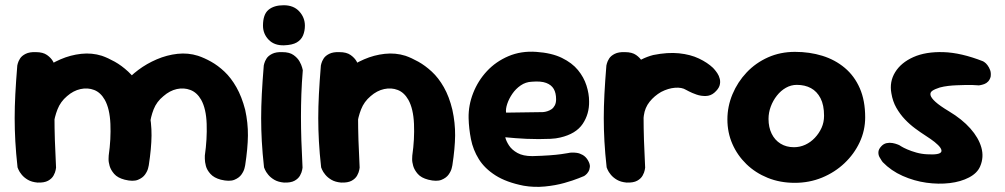

<svg xmlns="http://www.w3.org/2000/svg" viewBox="-20 -698 3838 733"><path d="M456 -12Q429 -19 416 -34Q403 -49 398.5 -64.5Q394 -80 394.5 -92Q395 -104 395 -104Q404 -167 401.5 -225Q399 -283 380 -317Q364 -345 339.5 -354.5Q315 -364 287.5 -358Q260 -352 236 -331Q211 -310 199.5 -280.5Q188 -251 184.5 -221Q181 -191 180 -168Q180 -143 179.5 -126.5Q179 -110 179.5 -98.5Q180 -87 180 -75Q180 -75 179.5 -68Q179 -61 175 -52Q171 -43 160 -35.5Q149 -28 127 -26Q109 -25 94.5 -35Q80 -45 72 -55Q64 -65 64 -65Q54 -80 52.5 -94Q51 -108 52 -128Q53 -148 50 -180Q46 -218 45.5 -245.5Q45 -273 48.5 -294.5Q52 -316 61 -336.5Q70 -357 86 -380Q108 -407 140.5 -431Q173 -455 211 -471.5Q249 -488 290 -492.5Q331 -497 369 -485Q392 -477 418 -462.5Q444 -448 469.5 -424.5Q495 -401 515.5 -365Q536 -329 548 -279Q559 -229 558.5 -180.5Q558 -132 548 -67Q548 -67 545.5 -56Q543 -45 534 -32Q525 -19 506.5 -11.5Q488 -4 456 -12ZM123 -1Q101 -3 86.5 -11.5Q72 -20 63 -31Q54 -42 50.5 -50.5Q47 -59 47 -59Q41 -113 38.5 -158.5Q36 -204 36 -247Q36 -290 38.5 -338.5Q41 -387 46 -448Q46 -448 48 -456Q50 -464 56.5 -474.5Q63 -485 78 -492.5Q93 -500 117 -499Q144 -499 159.5 -488Q175 -477 182.5 -463.5Q190 -450 192.5 -440Q195 -430 195 -430Q191 -381 189.5 -338Q188 -295 188 -252.5Q188 -210 189.5 -162.5Q191 -115 194 -58Q194 -58 192.5 -49Q191 -40 184.5 -28Q178 -16 163.5 -8Q149 0 123 -1ZM823 -12Q797 -19 783.5 -34Q770 -49 766 -64.5Q762 -80 762 -92Q762 -104 762 -104Q771 -167 769 -225Q767 -283 748 -317Q732 -345 707 -354.5Q682 -364 655 -358Q628 -352 604 -331Q578 -310 566.5 -280.5Q555 -251 552 -221Q549 -191 547 -168Q547 -143 547 -128.5Q547 -114 546.5 -104Q546 -94 544 -81Q544 -81 543.5 -74Q543 -67 539 -57Q535 -47 524.5 -39.5Q514 -32 492 -30Q474 -29 460 -38.5Q446 -48 438.5 -58Q431 -68 431 -68Q424 -81 422 -95Q420 -109 420.5 -129.5Q421 -150 420 -180Q415 -218 414.5 -245.5Q414 -273 417 -294.5Q420 -316 429 -336.5Q438 -357 454 -380Q476 -407 508 -431Q540 -455 578.5 -471.5Q617 -488 657.5 -492.5Q698 -497 736 -485Q760 -477 786 -462.5Q812 -448 837 -424.5Q862 -401 882.5 -365Q903 -329 916 -279Q927 -229 926.5 -180.5Q926 -132 916 -67Q916 -67 913.5 -56Q911 -45 902 -32Q893 -19 874.5 -11.5Q856 -4 823 -12Z M1064 -1Q1042 -3 1027.5 -11.5Q1013 -20 1004 -31Q995 -42 991.5 -50.5Q988 -59 988 -59Q982 -113 979.5 -158.5Q977 -204 977 -247Q977 -290 979.5 -338.5Q982 -387 987 -448Q987 -448 989 -456Q991 -464 997.5 -474.5Q1004 -485 1019 -492.5Q1034 -500 1058 -499Q1085 -499 1100.5 -488Q1116 -477 1123.5 -463.5Q1131 -450 1133.5 -440Q1136 -430 1136 -430Q1132 -381 1130.5 -338Q1129 -295 1129 -252.5Q1129 -210 1130.5 -162.5Q1132 -115 1135 -58Q1135 -58 1133.5 -49Q1132 -40 1125.5 -28Q1119 -16 1104.5 -8Q1090 0 1064 -1ZM1064 -525Q1027 -524 1005.5 -546.5Q984 -569 984 -600Q984 -643 1005 -660.5Q1026 -678 1063 -678Q1101 -678 1122.5 -654.5Q1144 -631 1144 -600Q1144 -580 1137 -563Q1130 -546 1113 -536Q1096 -526 1064 -525Z M1615 -12Q1588 -19 1575 -34Q1562 -49 1557.5 -64.5Q1553 -80 1553.5 -92Q1554 -104 1554 -104Q1563 -167 1560.5 -225Q1558 -283 1539 -317Q1523 -345 1498.5 -354.5Q1474 -364 1446.5 -358Q1419 -352 1395 -331Q1370 -310 1358.5 -280.5Q1347 -251 1343.5 -221Q1340 -191 1339 -168Q1339 -143 1338.5 -126.5Q1338 -110 1338.5 -98.5Q1339 -87 1339 -75Q1339 -75 1338.5 -68Q1338 -61 1334 -52Q1330 -43 1319 -35.5Q1308 -28 1286 -26Q1268 -25 1253.5 -35Q1239 -45 1231 -55Q1223 -65 1223 -65Q1213 -80 1211.5 -94Q1210 -108 1211 -128Q1212 -148 1209 -180Q1205 -218 1204.5 -245.5Q1204 -273 1207.5 -294.5Q1211 -316 1220 -336.5Q1229 -357 1245 -380Q1267 -407 1299.5 -431Q1332 -455 1370 -471.5Q1408 -488 1449 -492.5Q1490 -497 1528 -485Q1551 -477 1577 -462.5Q1603 -448 1628.5 -424.5Q1654 -401 1674.5 -365Q1695 -329 1707 -279Q1718 -229 1717.5 -180.5Q1717 -132 1707 -67Q1707 -67 1704.5 -56Q1702 -45 1693 -32Q1684 -19 1665.5 -11.5Q1647 -4 1615 -12ZM1282 -1Q1260 -3 1245.5 -11.5Q1231 -20 1222 -31Q1213 -42 1209.5 -50.5Q1206 -59 1206 -59Q1200 -113 1197.5 -158.5Q1195 -204 1195 -247Q1195 -290 1197.5 -338.5Q1200 -387 1205 -448Q1205 -448 1207 -456Q1209 -464 1215.5 -474.5Q1222 -485 1237 -492.5Q1252 -500 1276 -499Q1303 -499 1318.5 -488Q1334 -477 1341.5 -463.5Q1349 -450 1351.5 -440Q1354 -430 1354 -430Q1350 -381 1348.5 -338Q1347 -295 1347 -252.5Q1347 -210 1348.5 -162.5Q1350 -115 1353 -58Q1353 -58 1351.5 -49Q1350 -40 1343.5 -28Q1337 -16 1322.5 -8Q1308 0 1282 -1Z M1979 11Q1913 -2 1871.5 -28.5Q1830 -55 1808 -90.5Q1786 -126 1778 -166.5Q1770 -207 1769 -247Q1768 -296 1786.5 -343Q1805 -390 1839 -426.5Q1873 -463 1921 -483.5Q1969 -504 2027 -500Q2086 -496 2125 -477Q2164 -458 2186.5 -430.5Q2209 -403 2219 -371.5Q2229 -340 2229 -311Q2230 -263 2204.5 -225Q2179 -187 2119 -173Q2103 -169 2081.5 -168Q2060 -167 2036.5 -167Q2013 -167 1990 -168Q1967 -169 1949 -170.5Q1931 -172 1920 -173Q1909 -174 1909 -174Q1912 -160 1923 -143Q1934 -126 1955.5 -114Q1977 -102 2012 -102Q2050 -103 2077.5 -105Q2105 -107 2122.5 -109.5Q2140 -112 2148 -113.5Q2156 -115 2156 -115Q2156 -115 2163 -115.5Q2170 -116 2181.5 -114.5Q2193 -113 2204.5 -106.5Q2216 -100 2224 -87Q2233 -72 2232 -61Q2231 -50 2226 -42Q2221 -34 2215.5 -30Q2210 -26 2210 -26Q2210 -26 2189 -17.5Q2168 -9 2134.5 0.5Q2101 10 2060 14Q2019 18 1979 11ZM1912 -268 2052 -270Q2052 -270 2057 -270.5Q2062 -271 2070 -273.5Q2078 -276 2085.5 -281Q2093 -286 2098 -295.5Q2103 -305 2103 -319Q2103 -343 2094 -358.5Q2085 -374 2065 -381.5Q2045 -389 2010 -386Q1987 -385 1968 -372Q1949 -359 1936 -340Q1923 -321 1916.5 -301.5Q1910 -282 1912 -268Z M2363 -70Q2343 -68 2332 -80.5Q2321 -93 2316 -110.5Q2311 -128 2310 -141.5Q2309 -155 2309 -155Q2303 -182 2300.5 -197.5Q2298 -213 2298.5 -222.5Q2299 -232 2300.5 -241.5Q2302 -251 2302 -265Q2306 -324 2329 -370Q2352 -416 2390 -446Q2428 -476 2474 -488Q2529 -499 2572.5 -494.5Q2616 -490 2648.5 -474.5Q2681 -459 2702 -439Q2702 -439 2707 -433.5Q2712 -428 2718.5 -418.5Q2725 -409 2728 -396.5Q2731 -384 2727 -371Q2723 -358 2707 -344Q2693 -332 2674.5 -331.5Q2656 -331 2639 -337Q2622 -343 2610.5 -349Q2599 -355 2599 -355Q2583 -365 2557 -363Q2531 -361 2504 -347Q2478 -332 2460 -309.5Q2442 -287 2438 -257Q2435 -234 2433.5 -216.5Q2432 -199 2431 -184Q2430 -169 2430 -152.5Q2430 -136 2431 -114Q2431 -114 2426 -104Q2421 -94 2406.5 -83.5Q2392 -73 2363 -70ZM2372 -1Q2350 -3 2335.5 -11.5Q2321 -20 2312 -31Q2303 -42 2299.5 -50.5Q2296 -59 2296 -59Q2290 -113 2287.5 -158.5Q2285 -204 2285 -247Q2285 -290 2287.5 -338.5Q2290 -387 2295 -448Q2295 -448 2297 -456Q2299 -464 2305.5 -474.5Q2312 -485 2327 -492.5Q2342 -500 2366 -499Q2393 -499 2408.5 -488Q2424 -477 2431.5 -463.5Q2439 -450 2441.5 -440Q2444 -430 2444 -430Q2440 -381 2438.5 -338Q2437 -295 2437 -252.5Q2437 -210 2438.5 -162.5Q2440 -115 2443 -58Q2443 -58 2441.5 -49Q2440 -40 2433.5 -28Q2427 -16 2412.5 -8Q2398 0 2372 -1Z M3014 0Q2958 0 2911 -19Q2864 -38 2829.5 -71.5Q2795 -105 2776 -148.5Q2757 -192 2757 -242Q2757 -292 2776.5 -338.5Q2796 -385 2830.5 -421.5Q2865 -458 2912 -479Q2959 -500 3015 -500Q3071 -500 3119.5 -485Q3168 -470 3205 -439Q3242 -408 3262.5 -361Q3283 -314 3283 -250Q3283 -200 3262 -155Q3241 -110 3204 -75Q3167 -40 3118.5 -20Q3070 0 3014 0ZM3011 -136Q3034 -136 3054.5 -145.5Q3075 -155 3091 -172Q3107 -189 3116.5 -210Q3126 -231 3126 -256Q3126 -297 3112.5 -323Q3099 -349 3076 -361.5Q3053 -374 3022 -374Q3000 -374 2980.5 -363Q2961 -352 2946 -333Q2931 -314 2922.5 -291Q2914 -268 2914 -244Q2914 -212 2926 -187.5Q2938 -163 2960 -149.5Q2982 -136 3011 -136Z M3519 -109Q3568 -106 3573.5 -118.5Q3579 -131 3548 -156Q3534 -167 3514.5 -179.5Q3495 -192 3474 -207.5Q3453 -223 3434.5 -242.5Q3416 -262 3402 -286.5Q3388 -311 3383 -342Q3375 -386 3397.5 -422.5Q3420 -459 3467 -480Q3514 -501 3581.5 -499Q3649 -497 3733 -464Q3733 -464 3738.5 -460.5Q3744 -457 3750 -449Q3756 -441 3760 -430.5Q3764 -420 3762 -405Q3759 -394 3752.5 -387Q3746 -380 3737.5 -377Q3729 -374 3723 -373Q3717 -372 3717 -372Q3717 -372 3710 -372.5Q3703 -373 3691.5 -373.5Q3680 -374 3665 -373.5Q3650 -373 3633.5 -372.5Q3617 -372 3600 -370Q3583 -368 3568 -364Q3549 -358 3539.5 -351.5Q3530 -345 3532.5 -334.5Q3535 -324 3551.5 -309Q3568 -294 3603 -273Q3653 -243 3684.5 -207.5Q3716 -172 3726.5 -135Q3737 -98 3722 -63Q3711 -37 3679.5 -20.5Q3648 -4 3605.5 1Q3563 6 3516.5 -0.5Q3470 -7 3426 -26.5Q3382 -46 3350 -79Q3350 -79 3346 -84.5Q3342 -90 3337.5 -98.5Q3333 -107 3333.5 -117.5Q3334 -128 3344 -139Q3353 -149 3364.5 -151.5Q3376 -154 3387 -152Q3398 -150 3405.5 -147Q3413 -144 3413 -144Q3413 -144 3421 -139Q3429 -134 3444 -127.5Q3459 -121 3478.5 -115.5Q3498 -110 3519 -109Z"/></svg>

Font: Sour Gummy Black
Style: Bold
Weight: 700
Version: Version 1.000